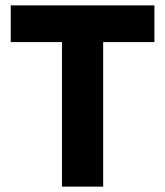

<svg xmlns="http://www.w3.org/2000/svg" viewBox="-20 -695 615 715"><path d="M364.2 0H210.8V-538.3H20V-675H555V-538.3H364.2Z"/></svg>

Font: Funnel Sans Light ExtraBold
Style: Regular
Weight: 800
Version: Version 1.000